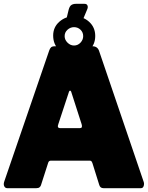

<svg xmlns="http://www.w3.org/2000/svg" viewBox="-27 -984 773 1004"><path d="M471 -796Q471 -750 439 -721.5Q407 -693 361 -693Q315 -693 283 -722Q251 -751 251 -798Q251 -842 283.5 -870.5Q316 -899 361 -899Q407 -899 439 -870Q471 -841 471 -796ZM408 -795Q408 -815 394 -828.5Q380 -842 360 -842Q341 -842 326 -828.5Q311 -815 311 -795Q311 -776 326 -761Q341 -746 360 -746Q380 -746 394 -761Q408 -776 408 -795ZM457 -742Q484 -742 492 -715L724 -34Q728 -24 724.5 -12Q721 0 710 0H514Q497 0 492 -17L456 -132Q454 -137 451.5 -140.5Q449 -144 441 -144H240Q228 -144 225 -133L187 -15Q185 -9 179.5 -4.5Q174 0 163 0H11Q0 0 -5 -10.5Q-10 -21 -4 -37L230 -719Q234 -731 240 -736.5Q246 -742 259 -742ZM345 -505Q343 -510 339.5 -510Q336 -510 334 -505L278 -335Q270 -314 288 -314H391Q406 -314 400 -334ZM415 -964Q427 -964 430.5 -955Q434 -946 429 -935L404 -875H318L332 -933Q337 -952 346.5 -958Q356 -964 370 -964Z"/></svg>

Font: Libre Franklin Thin Black
Style: Regular
Weight: 900
Version: Version 3.000